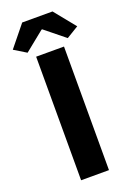

<svg xmlns="http://www.w3.org/2000/svg" viewBox="-178 -894 656 952"><g transform="rotate(-20 150.0 -417.5)"><path d="M77 0V-652H224V0ZM-20 -724 70 -835H230L320 -724L256 -685L152 -769H148L44 -685Z"/></g></svg>

Font: Giro Regular
Style: Bold
Weight: 700
Designer: Paul D. Hunt
Foundry: Adobe Systems Incorporated
Version: Version 1.000;PS 1.0;hotconv 1.0.88;makeotf.lib2.5.647800